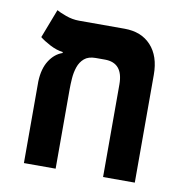

<svg xmlns="http://www.w3.org/2000/svg" viewBox="-72 -681 730 751"><g transform="rotate(10 293.0 -306.0)"><path d="M511.7 -428.2V0H385.7V-367.7Q385.7 -453.6 313 -453.6H276.4Q247.6 -453.6 231.4 -439.7Q215.3 -425.8 208 -404.3Q200.7 -382.8 199 -359.1Q197.3 -335.4 197.3 -315.4V0H71.3V-324.7Q73.2 -375.5 93.8 -407.5Q114.3 -439.5 145.5 -450.2V-454.1Q120.6 -457 94 -470.9Q67.4 -484.9 52.7 -497.1L96.7 -611.8Q107.9 -605 134 -595.5Q160.2 -585.9 187 -585.9H367.7Q434.6 -585.9 473.1 -544.2Q511.7 -502.4 511.7 -428.2Z"/></g></svg>

Font: Cascadia Code NF
Style: Bold
Weight: 700
Monospace: yes
Designer: Aaron Bell
Foundry: Saja Typeworks
Version: Version 2404.023; ttfautohint (v1.8.4)